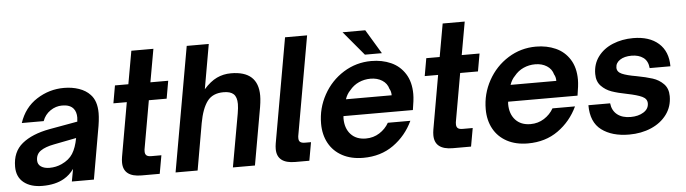

<svg xmlns="http://www.w3.org/2000/svg" viewBox="-48 -961 4182 1171"><g transform="rotate(-5 2043.5 -376.0)"><path d="M14 -120Q14 -211 74.5 -260.5Q135 -310 243 -330L416 -361Q418 -377 418 -386Q418 -420 402 -440Q381 -467 332 -467Q293 -467 259.5 -444Q226 -421 212 -382H78Q109 -475 185.5 -524Q262 -573 352 -573Q402 -573 444 -558.5Q486 -544 512 -516Q550 -477 550 -402Q550 -359 537 -292L486 0H351L365 -76Q339 -40 304 -20Q251 11 171 11Q99 11 56.5 -23Q14 -57 14 -120ZM298 -111Q344 -132 366.5 -167.5Q389 -203 400 -262L262 -235Q209 -225 180 -205Q151 -185 151 -147Q151 -122 171 -108.5Q191 -95 223 -95Q263 -95 298 -111Z M778 0Q666 0 666 -89Q666 -105 669 -123L727 -453H645L664 -561H746L782 -763H917L881 -561H990L971 -453H862L811 -164Q809 -157 809 -143Q809 -128 817.5 -120Q826 -112 848 -112H909L889 0Z M986 0 1121 -763H1256L1208 -490Q1248 -535 1288 -554Q1328 -573 1375 -573Q1541 -573 1541 -422Q1541 -385 1529 -323L1472 0H1337L1395 -325Q1401 -360 1401 -383Q1401 -425 1381.5 -443.5Q1362 -462 1320 -462Q1253 -462 1220 -418Q1187 -374 1171 -286L1121 0Z M1719 0Q1607 0 1607 -89Q1607 -105 1610 -123L1723 -763H1858L1752 -163Q1750 -156 1750 -143Q1750 -126 1759.5 -119Q1769 -112 1789 -112H1825L1805 0Z M1896 -219Q1896 -313 1941 -394.5Q1986 -476 2063.5 -524.5Q2141 -573 2234 -573Q2300 -573 2354 -549Q2408 -525 2440 -474.5Q2472 -424 2472 -350Q2472 -331 2469 -307Q2466 -283 2461 -253H2036Q2035 -248 2035 -239Q2035 -178 2068.5 -141.5Q2102 -105 2161 -105Q2207 -105 2244 -128.5Q2281 -152 2302 -189H2440Q2398 -100 2320 -44.5Q2242 11 2135 11Q2061 11 2007 -18Q1953 -47 1924.5 -99Q1896 -151 1896 -219ZM2340 -354Q2340 -378 2330 -394Q2321 -428 2291 -447Q2261 -466 2220 -466Q2182 -466 2148.5 -451Q2115 -436 2091 -406Q2071 -386 2060 -354ZM2303 -615H2199L2075 -763H2214Z M2684 0Q2572 0 2572 -89Q2572 -105 2575 -123L2633 -453H2551L2570 -561H2652L2688 -763H2823L2787 -561H2896L2877 -453H2768L2717 -164Q2715 -157 2715 -143Q2715 -128 2723.5 -120Q2732 -112 2754 -112H2815L2795 0Z M2904 -219Q2904 -313 2949 -394.5Q2994 -476 3071.5 -524.5Q3149 -573 3242 -573Q3308 -573 3362 -549Q3416 -525 3448 -474.5Q3480 -424 3480 -350Q3480 -331 3477 -307Q3474 -283 3469 -253H3044Q3043 -248 3043 -239Q3043 -178 3076.5 -141.5Q3110 -105 3169 -105Q3215 -105 3252 -128.5Q3289 -152 3310 -189H3448Q3406 -100 3328 -44.5Q3250 11 3143 11Q3069 11 3015 -18Q2961 -47 2932.5 -99Q2904 -151 2904 -219ZM3348 -354Q3348 -378 3338 -394Q3329 -428 3299 -447Q3269 -466 3228 -466Q3190 -466 3156.5 -451Q3123 -436 3099 -406Q3079 -386 3068 -354Z M3530 -189H3663Q3668 -144 3699 -119.5Q3730 -95 3781 -95Q3828 -95 3860 -115Q3892 -135 3892 -169Q3892 -197 3862 -211Q3832 -225 3772 -237Q3715 -248 3678 -261Q3641 -274 3614.5 -301.5Q3588 -329 3588 -375Q3588 -436 3621.5 -481Q3655 -526 3712 -549.5Q3769 -573 3837 -573Q3936 -573 3992.5 -523Q4049 -473 4049 -382H3922Q3918 -426 3890 -446.5Q3862 -467 3818 -467Q3774 -467 3747 -449Q3720 -431 3720 -402Q3720 -376 3749.5 -363Q3779 -350 3838 -340Q3896 -329 3935 -316.5Q3974 -304 4001.5 -276Q4029 -248 4029 -201Q4029 -137 3993.5 -89Q3958 -41 3897.5 -15Q3837 11 3763 11Q3658 11 3594 -37Q3530 -85 3530 -189Z"/></g></svg>

Font: Open Sauce One
Style: Bold Italic
Weight: 700
Italic angle: -10°
Designer: Alfredo Marco Pradil
Foundry: Creative Sauce Fz LLC
Version: Version 1.477